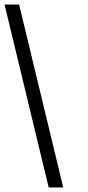

<svg xmlns="http://www.w3.org/2000/svg" viewBox="-54 -772 385 844"><path d="M-34 -752H30L224 52H160Z"/></svg>

Font: Pathway Extreme 8pt Thin Light
Style: Regular
Weight: 300
Version: Version 1.001;gftools[0.9.26]